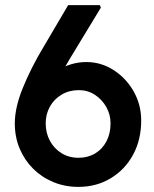

<svg xmlns="http://www.w3.org/2000/svg" viewBox="-20 -732 605 752"><path d="M38 -249Q38 -279 45.5 -313Q53 -347 68.5 -385.5Q84 -424 105 -466Q126 -508 154 -554L247 -712H371L375 -702L256 -506Q227 -458 205 -415.5Q183 -373 167.5 -334.5Q152 -296 142 -260L115 -351Q130 -383 152 -409Q174 -435 201 -453Q228 -471 257.5 -480Q287 -489 318 -489Q376 -489 425 -457.5Q474 -426 503.5 -374Q533 -322 533 -260Q533 -185 501.5 -126.5Q470 -68 414 -34Q358 0 287 0Q234 0 188.5 -19Q143 -38 109.5 -71.5Q76 -105 57 -150Q38 -195 38 -249ZM413 -249Q413 -283 396.5 -312.5Q380 -342 352 -360.5Q324 -379 289 -379Q251 -379 221.5 -361.5Q192 -344 175.5 -314.5Q159 -285 159 -249Q159 -211 175.5 -180.5Q192 -150 221 -132Q250 -114 288 -114Q324 -114 352.5 -131Q381 -148 397 -178.5Q413 -209 413 -249Z"/></svg>

Font: Our Lexend Medium
Style: Regular
Weight: 500
Designer: Bonnie Shaver-Troup, Thomas Jockin
Foundry: Lexend
Version: Version 1.007